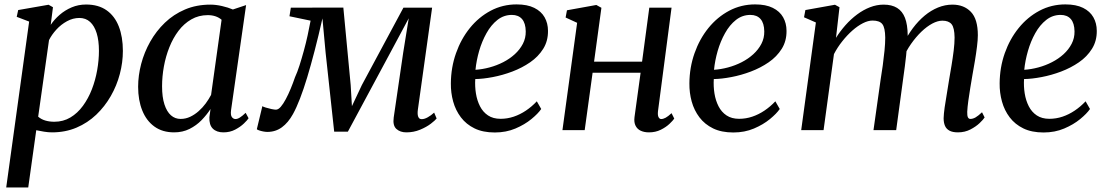

<svg xmlns="http://www.w3.org/2000/svg" viewBox="-20 -576 4904 850"><path d="M7.5 254 109 -480.5 54 -501.5 60.5 -531.5 195 -555 214.5 -544 204.5 -466Q220.5 -490 244.2 -510.5Q268 -531 297.5 -543.5Q327 -556 361 -556Q415.5 -556 451.8 -530.5Q488 -505 506 -458.8Q524 -412.5 524 -350.5Q524 -300 510.5 -248.5Q497 -197 470.5 -150.8Q444 -104.5 406 -68.2Q368 -32 318.8 -11Q269.5 10 210.5 10Q193.5 10 175.2 7Q157 4 140.5 0.5L105 254ZM149 -59.5Q162 -48 180.2 -42.5Q198.5 -37 220.5 -37Q260 -37 291.8 -56Q323.5 -75 347.2 -107.5Q371 -140 386.8 -180.8Q402.5 -221.5 410.2 -265.5Q418 -309.5 418 -351Q418 -396.5 408 -429Q398 -461.5 378.8 -479Q359.5 -496.5 331.5 -496.5Q303 -496.5 276.5 -482Q250 -467.5 229.5 -445Q209 -422.5 197 -398.5Z M1003 -89Q1000 -66.5 1006.5 -57.8Q1013 -49 1022.5 -49Q1031.5 -49 1042.2 -55.8Q1053 -62.5 1067.5 -76.5L1080.5 -52.5Q1075.5 -44.5 1060 -29.5Q1044.5 -14.5 1021.2 -2.2Q998 10 969 10Q939 10 922.2 -6.5Q905.5 -23 907 -57L912 -93.5Q895.5 -68 872.5 -44.2Q849.5 -20.5 819 -5.2Q788.5 10 751 10Q699 10 663.5 -15.8Q628 -41.5 609.8 -87Q591.5 -132.5 591.5 -191.5Q591.5 -241.5 605 -293Q618.5 -344.5 645 -391.5Q671.5 -438.5 710 -475.5Q748.5 -512.5 799 -534Q849.5 -555.5 911.5 -555.5Q936 -555.5 963 -549.2Q990 -543 1011 -534L1069.5 -553.5ZM961 -488.5Q949.5 -498.5 934 -503.8Q918.5 -509 900 -509Q859.5 -509 827 -490.2Q794.5 -471.5 770.2 -439.5Q746 -407.5 729.8 -366.8Q713.5 -326 705.5 -281.5Q697.5 -237 697.5 -194Q697.5 -146 708 -113.8Q718.5 -81.5 736.8 -65.5Q755 -49.5 779.5 -49.5Q802 -49.5 822 -59Q842 -68.5 859.5 -84Q877 -99.5 890.8 -118.2Q904.5 -137 914.5 -156Z M1779 10Q1751.5 10 1734.8 -5.2Q1718 -20.5 1723 -56L1765 -343L1789.5 -495L1711 -348.5L1520 7H1459.5L1421.5 -343L1407.5 -494.5Q1390 -417 1373 -351.8Q1356 -286.5 1340 -233.5Q1324 -180.5 1308.2 -139.8Q1292.5 -99 1277 -71Q1256 -33 1228 -12.5Q1200 8 1163.5 8Q1155.5 8 1145.2 6Q1135 4 1127 1.2Q1119 -1.5 1117 -4L1141.5 -106Q1144.5 -103.5 1156.5 -99.8Q1168.5 -96 1181.8 -93.2Q1195 -90.5 1201.5 -90.5Q1212 -90.5 1223 -103.2Q1234 -116 1245.2 -137Q1256.5 -158 1267 -183.5Q1277.5 -209 1286 -234Q1296 -255.5 1305.8 -286Q1315.5 -316.5 1325 -351Q1334.5 -385.5 1342 -420Q1349.5 -454.5 1355 -484.5L1261.5 -504L1267.5 -542L1500 -542.5L1532.5 -199.5L1538 -106L1582 -199.5L1766 -542H1893L1830 -91Q1828.5 -81 1829 -71Q1829.5 -61 1833.8 -54.8Q1838 -48.5 1847 -48.5Q1859 -48.5 1873.8 -56.8Q1888.5 -65 1902 -77.5L1913 -51.5Q1906.5 -43 1887.2 -28.2Q1868 -13.5 1839.8 -1.8Q1811.5 10 1779 10Z M2376 -93.5Q2362 -73 2332.5 -48.8Q2303 -24.5 2261.8 -7Q2220.5 10.5 2170.5 10.5Q2118 10.5 2081 -7.5Q2044 -25.5 2020.5 -56.5Q1997 -87.5 1986.2 -126.5Q1975.5 -165.5 1976 -207Q1976.5 -277.5 1998.8 -340.5Q2021 -403.5 2060.2 -452Q2099.5 -500.5 2152.2 -528.5Q2205 -556.5 2267 -556.5Q2314.5 -556.5 2345.2 -541.2Q2376 -526 2391 -499.5Q2406 -473 2406 -439.5Q2406.5 -394.5 2384.8 -359.8Q2363 -325 2327 -300.2Q2291 -275.5 2248 -259.2Q2205 -243 2161.8 -234.8Q2118.5 -226.5 2084 -226Q2082 -193.5 2087 -162.2Q2092 -131 2105 -105.5Q2118 -80 2140.5 -65Q2163 -50 2196 -50Q2226 -50 2254.2 -59.5Q2282.5 -69 2308.5 -86.5Q2334.5 -104 2356.5 -127.5ZM2246 -510Q2210.5 -510 2182.2 -487.8Q2154 -465.5 2133.8 -429.2Q2113.5 -393 2101.2 -350.5Q2089 -308 2085 -267Q2115.5 -269 2147.2 -277.5Q2179 -286 2207.8 -300.8Q2236.5 -315.5 2259 -336Q2281.5 -356.5 2294.8 -382Q2308 -407.5 2307.5 -437Q2307 -473.5 2291 -491.8Q2275 -510 2246 -510Z M2893 -84Q2891 -65.5 2895.5 -57.2Q2900 -49 2907 -49Q2916 -49 2926.8 -54.8Q2937.5 -60.5 2953 -75L2965 -51Q2959.5 -42.5 2944 -27.8Q2928.5 -13 2905.2 -1.5Q2882 10 2853 10Q2832.5 10 2817 3Q2801.5 -4 2793.8 -19.2Q2786 -34.5 2789 -57.5L2816 -254H2603.5L2568.5 0H2470L2535 -475L2484 -498.5L2490 -530.5L2620 -554L2642.5 -541.5L2610 -303H2822.5L2854.5 -542H2953Z M3432 -93.5Q3418 -73 3388.5 -48.8Q3359 -24.5 3317.8 -7Q3276.5 10.5 3226.5 10.5Q3174 10.5 3137 -7.5Q3100 -25.5 3076.5 -56.5Q3053 -87.5 3042.2 -126.5Q3031.5 -165.5 3032 -207Q3032.5 -277.5 3054.8 -340.5Q3077 -403.5 3116.2 -452Q3155.5 -500.5 3208.2 -528.5Q3261 -556.5 3323 -556.5Q3370.5 -556.5 3401.2 -541.2Q3432 -526 3447 -499.5Q3462 -473 3462 -439.5Q3462.5 -394.5 3440.8 -359.8Q3419 -325 3383 -300.2Q3347 -275.5 3304 -259.2Q3261 -243 3217.8 -234.8Q3174.5 -226.5 3140 -226Q3138 -193.5 3143 -162.2Q3148 -131 3161 -105.5Q3174 -80 3196.5 -65Q3219 -50 3252 -50Q3282 -50 3310.2 -59.5Q3338.5 -69 3364.5 -86.5Q3390.5 -104 3412.5 -127.5ZM3302 -510Q3266.5 -510 3238.2 -487.8Q3210 -465.5 3189.8 -429.2Q3169.5 -393 3157.2 -350.5Q3145 -308 3141 -267Q3171.5 -269 3203.2 -277.5Q3235 -286 3263.8 -300.8Q3292.5 -315.5 3315 -336Q3337.5 -356.5 3350.8 -382Q3364 -407.5 3363.5 -437Q3363 -473.5 3347 -491.8Q3331 -510 3302 -510Z M3696.5 -544 3681 -408.5Q3699.5 -438 3723.2 -464.8Q3747 -491.5 3774.5 -512Q3802 -532.5 3831.8 -544Q3861.5 -555.5 3892 -555.5Q3928 -555.5 3951.5 -541Q3975 -526.5 3986.5 -496.8Q3998 -467 3998.5 -419.5Q3998.5 -414 3997.8 -405.8Q3997 -397.5 3996.2 -388.2Q3995.5 -379 3994 -369L3979.5 -381.5Q3997.5 -419.5 4021.5 -451.5Q4045.5 -483.5 4073.5 -506.8Q4101.5 -530 4132.8 -542.8Q4164 -555.5 4196.5 -555.5Q4247.5 -555.5 4278.2 -523.5Q4309 -491.5 4309 -420Q4309 -399.5 4305.2 -369.5Q4301.5 -339.5 4296 -306.5Q4290.5 -273.5 4285 -243.5Q4280.5 -216.5 4275.5 -186.8Q4270.5 -157 4266.8 -129.5Q4263 -102 4262 -81Q4261.5 -64 4265 -56.8Q4268.5 -49.5 4276 -49.5Q4287 -49.5 4298.8 -56.2Q4310.5 -63 4327.5 -79L4339 -56Q4333 -46.5 4316.8 -31Q4300.5 -15.5 4276 -2.8Q4251.5 10 4220.5 10Q4197.5 10 4183.5 2.5Q4169.5 -5 4163.5 -19Q4157.5 -33 4157.5 -52.5Q4158 -71.5 4162 -100.2Q4166 -129 4171.8 -161.5Q4177.5 -194 4182 -224.5Q4187 -253.5 4192.5 -286.5Q4198 -319.5 4202 -351.8Q4206 -384 4206 -410Q4205.5 -453 4192.8 -468.8Q4180 -484.5 4152 -484.5Q4131.5 -484.5 4107.5 -471.8Q4083.5 -459 4059.2 -435.8Q4035 -412.5 4013.2 -381.5Q3991.5 -350.5 3976 -313.5L3995.5 -375.5Q3994 -354.5 3991.5 -330.2Q3989 -306 3985.8 -282Q3982.5 -258 3979.5 -236L3947.5 0H3847L3878.5 -223Q3883.5 -252.5 3888 -286Q3892.5 -319.5 3895.8 -351.8Q3899 -384 3899 -409.5Q3898.5 -453.5 3886.2 -469.2Q3874 -485 3843 -485Q3823 -485 3800 -473.2Q3777 -461.5 3753.5 -440.8Q3730 -420 3708.8 -393.2Q3687.5 -366.5 3672 -336.5L3626 0H3527L3592 -476.5L3539.5 -499.5L3545.5 -531.5L3676.5 -555Z M4805.5 -93.5Q4791.5 -73 4762 -48.8Q4732.5 -24.5 4691.2 -7Q4650 10.5 4600 10.5Q4547.5 10.5 4510.5 -7.5Q4473.5 -25.5 4450 -56.5Q4426.5 -87.5 4415.8 -126.5Q4405 -165.5 4405.5 -207Q4406 -277.5 4428.2 -340.5Q4450.5 -403.5 4489.8 -452Q4529 -500.5 4581.8 -528.5Q4634.5 -556.5 4696.5 -556.5Q4744 -556.5 4774.8 -541.2Q4805.5 -526 4820.5 -499.5Q4835.5 -473 4835.5 -439.5Q4836 -394.5 4814.2 -359.8Q4792.5 -325 4756.5 -300.2Q4720.5 -275.5 4677.5 -259.2Q4634.5 -243 4591.2 -234.8Q4548 -226.5 4513.5 -226Q4511.5 -193.5 4516.5 -162.2Q4521.5 -131 4534.5 -105.5Q4547.5 -80 4570 -65Q4592.5 -50 4625.5 -50Q4655.5 -50 4683.8 -59.5Q4712 -69 4738 -86.5Q4764 -104 4786 -127.5ZM4675.5 -510Q4640 -510 4611.8 -487.8Q4583.5 -465.5 4563.2 -429.2Q4543 -393 4530.8 -350.5Q4518.5 -308 4514.5 -267Q4545 -269 4576.8 -277.5Q4608.5 -286 4637.2 -300.8Q4666 -315.5 4688.5 -336Q4711 -356.5 4724.2 -382Q4737.5 -407.5 4737 -437Q4736.5 -473.5 4720.5 -491.8Q4704.5 -510 4675.5 -510Z"/></svg>

Font: Merriweather 48pt
Style: Italic
Weight: 400
Italic angle: -7.8°
Version: Version 2.101